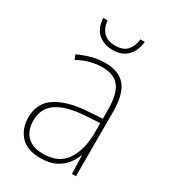

<svg xmlns="http://www.w3.org/2000/svg" viewBox="-178 -861 815 913"><g transform="rotate(30 229.0 -404.5)"><path d="M232 -588Q307 -588 343.5 -545Q380 -502 380 -404V-51H358L355 -150H353Q342 -122 322 -97Q302 -72 269.5 -56.5Q237 -41 189 -41Q116 -41 80 -80.5Q44 -120 44 -180Q44 -259 103 -298.5Q162 -338 266 -346L354 -352V-398Q354 -488 324.5 -525.5Q295 -563 232 -563Q200 -563 167.5 -555Q135 -547 98 -527L88 -552Q122 -568 158.5 -578Q195 -588 232 -588ZM267 -322Q175 -316 123.5 -282Q72 -248 72 -180Q72 -126 102.5 -95.5Q133 -65 189 -65Q276 -65 314.5 -122.5Q353 -180 354 -271V-328ZM344 -768Q339 -716 309.5 -687Q280 -658 230 -658Q181 -658 150 -686Q119 -714 116 -768H140Q143 -729 165.5 -705.5Q188 -682 230 -682Q274 -682 295 -705.5Q316 -729 320 -768Z"/></g></svg>

Font: Noto Sans Tamil UI SemiCondensed Thin
Style: Regular
Weight: 100
Width: 4
Designer: Jelle Bosma - Monotype Design Team
Foundry: Monotype Imaging Inc.
Version: Version 2.004; ttfautohint (v1.8.4.7-5d5b)